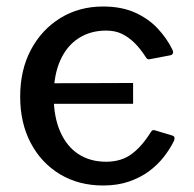

<svg xmlns="http://www.w3.org/2000/svg" viewBox="-20 -560 595 590"><path d="M98 -241V-304L389 -305V-241ZM297 -540Q353 -540 394.5 -521.5Q436 -503 464.5 -472.5Q493 -442 510 -407Q516 -393 503 -390L440 -378Q432 -376 427 -386Q410 -412 392.5 -429Q375 -446 354.5 -456Q334 -466 306 -466Q258 -466 221.5 -442.5Q185 -419 165 -374Q145 -329 145 -265Q145 -201 165 -155.5Q185 -110 221 -86.5Q257 -63 306 -63Q353 -63 385 -87Q417 -111 444 -155Q447 -159 449.5 -160Q452 -161 458 -159L511 -143Q519 -140 515 -128Q503 -103 483.5 -78Q464 -53 437.5 -33.5Q411 -14 376 -2Q341 10 297 10Q222 10 164.5 -24.5Q107 -59 74.5 -120.5Q42 -182 42 -263Q42 -345 75 -407Q108 -469 165.5 -504.5Q223 -540 297 -540Z"/></svg>

Font: Libre Franklin Medium
Style: Regular
Weight: 500
Designer: Pablo Impallari, Rodrigo Fuenzalida, Nhung Nguyen
Foundry: Impallari Type
Version: Version 3.000